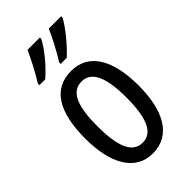

<svg xmlns="http://www.w3.org/2000/svg" viewBox="-237 -904 920 920"><g transform="rotate(-45 222.5 -444.0)"><path d="M375 -823V-832H291C279 -802 241 -727 212 -683V-672H253C291 -706 353 -779 375 -823ZM231 -823V-832H147C133 -799 98 -730 68 -683V-672H107C155 -713 208 -777 231 -823ZM403 -335C403 -518 337 -613 223 -613C99 -613 42 -512 42 -335C42 -167 102 -56 221 -56C346 -56 403 -168 403 -335ZM125 -335C125 -473 154 -542 223 -542C290 -542 321 -473 321 -335C321 -196 290 -127 223 -127C155 -127 125 -198 125 -335Z"/></g></svg>

Font: Noto Sans Malayalam UI ExtraCondensed
Style: Regular
Weight: 400
Width: 2
Designer: Jelle Bosma - Monotype Design Team
Foundry: Monotype Imaging Inc.
Version: Version 2.104